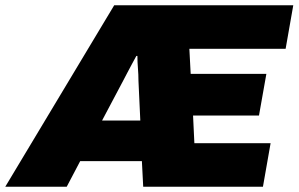

<svg xmlns="http://www.w3.org/2000/svg" viewBox="-70 -708 1132 728"><path d="M-50 0 363 -688H1042L1013 -523H648L653 -428H940L912 -270H662L667 -165H956L927 0H473L468 -97H234L183 0ZM317 -251H462L455 -402Q455 -414 454.5 -425.5Q454 -437 453 -449Q452 -461 451.5 -472.5Q451 -484 451 -496H447Q439 -481 430.5 -465.5Q422 -450 414 -434.5Q406 -419 397 -402Z"/></svg>

Font: Archivo SemiBold Black
Style: Italic
Weight: 900
Italic angle: -10°
Version: Version 2.001